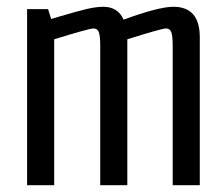

<svg xmlns="http://www.w3.org/2000/svg" viewBox="-20 -547 660 567"><path d="M345 -489Q449 -527 492 -527Q570 -527 570 -437V0H490V-411Q490 -440 486 -451.5Q482 -463 470 -463Q458 -463 356 -431V0H276V-411Q276 -440 272 -451.5Q268 -463 256 -463Q244 -463 140 -431V0H60V-520H122L131 -491Q145 -495 175.5 -504Q206 -513 219 -516Q258 -527 285 -527Q328 -527 345 -489Z"/></svg>

Font: Homenaje
Style: Regular
Weight: 400
Version: Version 1.002